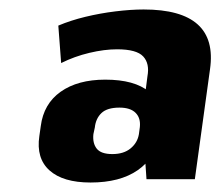

<svg xmlns="http://www.w3.org/2000/svg" viewBox="-20 -738 465 405"><path d="M280 -491 291 -577Q296 -604 282 -619Q268 -634 227 -634Q200 -634 168.5 -626.5Q137 -619 109 -605L103 -684Q129 -695 160 -702.5Q191 -710 223.5 -714Q256 -718 283 -718Q441 -718 423 -592L391 -360H289ZM171 -353Q113 -353 84.5 -378.5Q56 -404 63 -451L66 -472Q72 -519 108 -544.5Q144 -570 202 -570Q264 -570 294.5 -544.5Q325 -519 318 -473L315 -451Q308 -405 270.5 -379Q233 -353 171 -353ZM217 -413Q241 -413 255.5 -425Q270 -437 273 -455L275 -470Q277 -489 266 -500Q255 -511 232 -511Q206 -511 194 -499.5Q182 -488 180 -469L177 -455Q175 -436 184 -424.5Q193 -413 217 -413Z"/></svg>

Font: Pathway Extreme SemiCondensed ExtraBold
Style: Italic
Weight: 800
Width: 4
Italic angle: -8°
Version: Version 1.001;gftools[0.9.26]